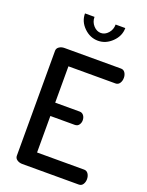

<svg xmlns="http://www.w3.org/2000/svg" viewBox="-175 -1051 873 1137"><g transform="rotate(20 261.5 -482.5)"><path d="M172 -637V-408H326Q342 -408 351.5 -395.5Q361 -383 361 -365Q361 -349 352 -336.5Q343 -324 326 -324H172V-94H469Q485 -94 494.5 -80Q504 -66 504 -46Q504 -28 495 -14Q486 0 469 0H113Q94 0 80 -9.5Q66 -19 66 -35V-696Q66 -712 80 -721.5Q94 -731 113 -731H469Q486 -731 495 -717Q504 -703 504 -685Q504 -665 494.5 -651Q485 -637 469 -637ZM350 -965H411Q411 -915 372 -877Q333 -839 284 -839Q234 -839 195.5 -876.5Q157 -914 157 -965H217Q217 -933 237.5 -910.5Q258 -888 284 -888Q310 -888 330 -910.5Q350 -933 350 -965Z"/></g></svg>

Font: Dosis
Style: SemiBold
Weight: 600
Designer: Edgar Tolentino, Pablo Impallari, Igino Marini
Foundry: Edgar Tolentino, Pablo Impallari, Igino Marini
Version: Version 1.007